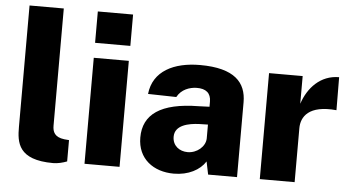

<svg xmlns="http://www.w3.org/2000/svg" viewBox="-51 -833 1704 933"><g transform="rotate(5 800.5 -366.5)"><path d="M238 10C260 10 284 4 305 -4V-108L282 -110C234 -116 224 -141 224 -172V-743H57V-151C57 -75 66 10 238 10Z M562 -743H390V-590H562ZM561 -517H390V0H561Z M826 10C897 10 953 -20 980 -63L993 0H1134V-365C1134 -461 1077 -527 908 -527C781 -527 680 -478 668 -365L806 -362C827 -401 867 -414 900 -415C947 -416 971 -395 971 -354V-329L919 -327C733 -325 649 -264 649 -151C649 -47 727 10 826 10ZM884 -100C844 -100 810 -125 810 -169C810 -226 877 -239 929 -241L971 -242V-174C970 -135 930 -100 884 -100Z M1245 0H1415V-263C1415 -319 1451 -379 1587 -366L1586 -527C1495 -527 1435 -461 1409 -382V-517H1245Z"/></g></svg>

Font: United Sans ExtraBold
Style: Regular
Weight: 800
Designer: Pablo Impallari, Rodrigo Fuenzalida (Modified by Dan O. Williams)
Version: Version 1.000;PS 001.000;hotconv 1.0.88;makeotf.lib2.5.64775